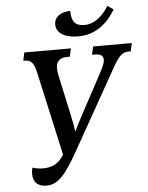

<svg xmlns="http://www.w3.org/2000/svg" viewBox="-61 -974 794 1033"><g transform="rotate(-5 336.0 -457.5)"><path d="M390 -775C485 -775 550 -834 590 -903L558 -925C533 -882 487 -833 427 -833C374 -833 357 -861 357 -915C308 -915 270 -892 270 -850C270 -801 317 -775 390 -775ZM147 10C207 10 247 -27 327 -171L564 -592C599 -654 618 -670 650 -670H662L672 -714H463L453 -670H469C498 -670 514 -660 514 -638C514 -623 506 -604 493 -579L375 -359C356 -322 343 -299 327 -266C323 -300 318 -323 310 -361L262 -582C260 -593 259 -602 259 -616C259 -646 275 -670 317 -670H333L343 -714H91L82 -670H91C126 -670 140 -647 150 -603L251 -148L242 -135C216 -98 180 -84 138 -84C118 -84 99 -87 81 -93C77 -80 76 -69 76 -58C76 -15 102 10 147 10Z"/></g></svg>

Font: Noto Serif Condensed Medium
Style: Italic
Weight: 500
Width: 3
Italic angle: -12°
Designer: Monotype Design Team
Foundry: Monotype Imaging Inc.
Version: Version 2.013